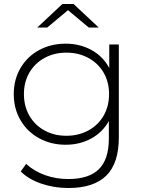

<svg xmlns="http://www.w3.org/2000/svg" viewBox="-20 -745 722 963"><path d="M576 -522V-56Q576 74 513 136Q450 198 323 198Q251 198 187 176Q123 154 84 115L111 77Q150 113 205 133Q260 153 322 153Q426 153 476 103.5Q526 54 526 -50V-138Q494 -81 437 -50Q380 -19 309 -19Q236 -19 176.5 -51.5Q117 -84 83 -142Q49 -200 49 -273Q49 -346 83 -404Q117 -462 176.5 -494Q236 -526 309 -526Q381 -526 439 -494Q497 -462 528 -404V-522ZM527 -273Q527 -334 499.5 -381Q472 -428 423 -454.5Q374 -481 313 -481Q252 -481 203.5 -454.5Q155 -428 127.5 -381Q100 -334 100 -273Q100 -212 127.5 -164.5Q155 -117 203.5 -90.5Q252 -64 313 -64Q374 -64 423 -90.5Q472 -117 499.5 -164.5Q527 -212 527 -273ZM425 -607 321 -694 217 -607H167L293 -725H349L475 -607Z"/></svg>

Font: Montserrat Alternates Light
Style: Regular
Weight: 300
Designer: Julieta Ulanovsky
Foundry: Julieta Ulanovsky
Version: Version 7.200